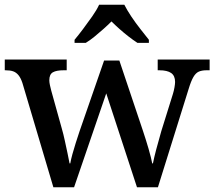

<svg xmlns="http://www.w3.org/2000/svg" viewBox="-20 -786 900 806"><path d="M74 -438Q67 -459 57.5 -470.5Q48 -482 35.5 -486.5Q23 -491 3 -491H0V-536H260V-491H247Q217 -491 202 -482.5Q187 -474 187 -449Q187 -441 189.5 -429Q192 -417 195 -406L239 -248Q246 -224 252 -196Q258 -168 263.5 -142.5Q269 -117 272 -100H275Q278 -117 284 -139Q290 -161 298 -186Q306 -211 314 -235L417 -532H481L580 -237Q586 -219 592 -200Q598 -181 603.5 -162Q609 -143 613 -127Q617 -111 619 -100H622Q627 -125 635.5 -157.5Q644 -190 657 -235L706 -392Q710 -405 712.5 -419.5Q715 -434 715 -442Q715 -468 698.5 -479.5Q682 -491 649 -491H642V-536H860V-491H847Q828 -491 815 -485.5Q802 -480 792 -463Q782 -446 772 -413L643 0H555L426 -394L291 0H204ZM293 -619Q309 -638 328.5 -664Q348 -690 367 -717Q386 -744 396 -766H502Q513 -744 531 -717Q549 -690 569.5 -664Q590 -638 605 -619V-606H557Q540 -617 520 -632.5Q500 -648 481.5 -664.5Q463 -681 448 -696Q433 -681 414.5 -664.5Q396 -648 377 -632.5Q358 -617 340 -606H293Z"/></svg>

Font: Noto Serif Gujarati Medium
Style: Regular
Weight: 500
Version: Version 2.102